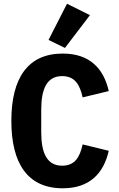

<svg xmlns="http://www.w3.org/2000/svg" viewBox="-20 -997 640 1029"><path d="M316.1 12.1C459.9 12.1 535.2 -67.1 562.9 -188.9L422.9 -223C408 -157 383.2 -109 312.9 -109C231.9 -109 201 -176.8 201 -288V-410.2C201 -521 231.9 -589.1 312.9 -589.1C383.2 -589.1 408 -540.8 422.9 -475.1L562.9 -508.9C535.2 -631 459.9 -709.9 316.1 -709.9C128.9 -709.9 40.8 -578.1 40.8 -349.1C40.8 -120 128.9 12.1 316.1 12.1ZM240.1 -783 328.1 -740.1 462 -915.8 339.1 -976.9Z"/></svg>

Font: Margiela Mono Bold
Style: Regular
Weight: 700
Designer: Mike Abbink, Paul van der Laan, Pieter van Rosmalen
Foundry: Bold Monday
Version: Version 2.003 2021